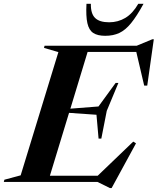

<svg xmlns="http://www.w3.org/2000/svg" viewBox="-66 -955 828 1008"><path d="M511.5 32.5 445.5 0H-46L-43 -11.5L42.5 -34.5L240.5 -681.5L165 -703.5L168 -715H652L734 -749H741.5L707 -505.5H691L649.5 -682.5H394L303.5 -384.5L451 -396L541 -519.5H555.5L494.5 -373L466 -227.5H451.5L440.5 -352.5L296.5 -362.5L196 -32.5H447L633.5 -211.5L648 -202.5L520 32.5ZM507 -838Q553.5 -838 592 -861Q630.5 -884 660 -935H687.5Q652 -870 622.2 -833.5Q592.5 -797 560.5 -782Q528.5 -767 486.5 -767Q446.5 -767 423.8 -781.8Q401 -796.5 392.8 -833.2Q384.5 -870 388 -935H411Q410 -883.5 433.2 -860.8Q456.5 -838 507 -838Z"/></svg>

Font: Newsreader 72pt SemiBold
Style: Italic
Weight: 600
Italic angle: -17°
Designer: Hugues Gentile
Foundry: Production Type
Version: Version 1.003; ttfautohint (v1.8.3)